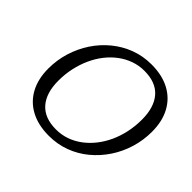

<svg xmlns="http://www.w3.org/2000/svg" viewBox="-164 -888 1095 1095"><g transform="rotate(45 383.0 -341.0)"><path d="M170 -251Q170 -152 217.2 -98.2Q264.5 -44.5 357 -44.5Q400.5 -44.5 440 -58.2Q479.5 -72 514 -97.8Q548.5 -123.5 576.2 -158.8Q604 -194 623.8 -237Q643.5 -280 654 -329.2Q664.5 -378.5 664.5 -431Q664.5 -530.5 617.5 -584.2Q570.5 -638 477.5 -638Q434.5 -638 394.8 -624Q355 -610 320.8 -584.5Q286.5 -559 258.8 -523.8Q231 -488.5 211.2 -445.2Q191.5 -402 180.8 -353Q170 -304 170 -251ZM754 -422.5Q754 -354 734.5 -290Q715 -226 678.8 -171.5Q642.5 -117 593 -76Q543.5 -35 483 -12.5Q422.5 10 354 10Q268.5 10 207.2 -22.5Q146 -55 113.2 -115.5Q80.5 -176 80.5 -259.5Q80.5 -328.5 100.2 -392.5Q120 -456.5 156 -511Q192 -565.5 241.8 -606.2Q291.5 -647 352 -669.8Q412.5 -692.5 480.5 -692.5Q566.5 -692.5 627.5 -660Q688.5 -627.5 721.2 -567Q754 -506.5 754 -422.5Z"/></g></svg>

Font: Newsreader
Style: Italic
Weight: 400
Italic angle: -17°
Designer: Hugues Gentile
Foundry: Production Type
Version: Version 1.003